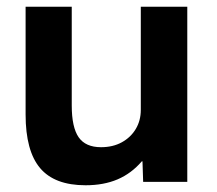

<svg xmlns="http://www.w3.org/2000/svg" viewBox="-20 -540 645 570"><path d="M234 10Q142 10 99 -41Q56 -92 56 -200V-520H193V-227Q193 -162 213.5 -132.5Q234 -103 280 -103Q315 -103 341.5 -117.5Q368 -132 383 -157Q398 -182 398 -214V-520H536V0H405L403 -61H401Q370 -25 329 -7.5Q288 10 234 10Z"/></svg>

Font: M PLUS 1
Style: Bold
Weight: 700
Designer: Coji Morishita
Foundry: UNDERFOREST DESIGN
Version: Version 1.001